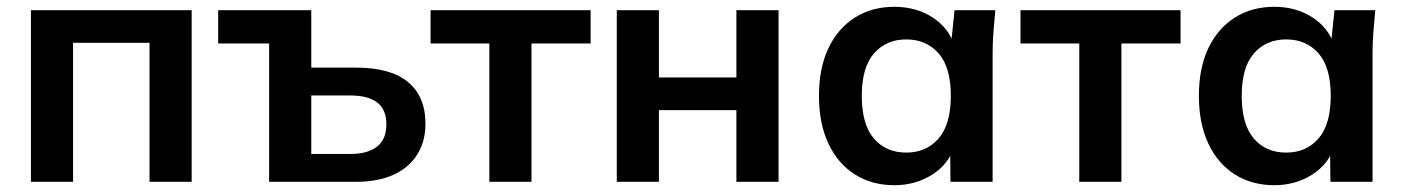

<svg xmlns="http://www.w3.org/2000/svg" viewBox="-20 -535 4134 565"><path d="M71 0V-505H544V0H420V-409H195V0Z M772 0V-407H622V-505H896V-336H1028Q1129.5 -336 1180.7 -293.5Q1232 -251 1232 -171Q1232 -119 1208 -80.5Q1184 -42 1138.5 -21Q1093 0 1028 0ZM896 -82H1012Q1062 -82 1089.5 -103.5Q1117 -125 1117 -169Q1117 -212.9 1089.8 -233.5Q1062.7 -254 1012 -254H896Z M1420 0V-407H1247V-505H1718V-407H1544V0Z M1795 0V-505H1919V-307H2147V-505H2271V0H2147V-211H1919V0Z M2612 10Q2546 10 2496 -21.5Q2446 -53 2418 -112Q2390 -171 2390 -253Q2390 -335 2418 -393.5Q2446 -452 2496 -483.5Q2546 -515 2612 -515Q2676 -515 2724.5 -483.5Q2773 -452 2789 -399H2778L2789 -505H2909Q2906 -474 2903.5 -442Q2901 -410 2901 -379V0H2777L2776 -104H2788Q2772 -52 2723 -21Q2674 10 2612 10ZM2647 -86Q2706 -86 2742 -127.5Q2778 -169 2778 -253Q2778 -337 2742 -378Q2706 -419 2647 -419Q2588 -419 2552 -378Q2516 -337 2516 -253Q2516 -169 2551.5 -127.5Q2587 -86 2647 -86Z M3156 0V-407H2983V-505H3454V-407H3280V0Z M3730 10Q3664 10 3614 -21.5Q3564 -53 3536 -112Q3508 -171 3508 -253Q3508 -335 3536 -393.5Q3564 -452 3614 -483.5Q3664 -515 3730 -515Q3794 -515 3842.5 -483.5Q3891 -452 3907 -399H3896L3907 -505H4027Q4024 -474 4021.5 -442Q4019 -410 4019 -379V0H3895L3894 -104H3906Q3890 -52 3841 -21Q3792 10 3730 10ZM3765 -86Q3824 -86 3860 -127.5Q3896 -169 3896 -253Q3896 -337 3860 -378Q3824 -419 3765 -419Q3706 -419 3670 -378Q3634 -337 3634 -253Q3634 -169 3669.5 -127.5Q3705 -86 3765 -86Z"/></svg>

Font: Mulish ExtraLight
Style: Regular
Weight: 200
Designer: Vernon Adams
Foundry: Vernon Adams
Version: Version 3.603